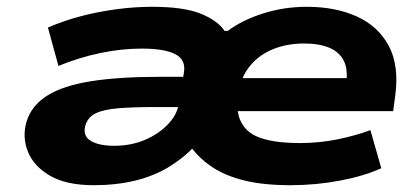

<svg xmlns="http://www.w3.org/2000/svg" viewBox="-20 -534 1230 565"><path d="M256 11Q175 11 127 -17Q79 -45 62 -88Q45 -131 58 -176Q73 -224 119.5 -253Q166 -282 248 -295Q330 -308 452 -308H550L537 -219H438Q373 -219 329 -215.5Q285 -212 261.5 -200.5Q238 -189 231 -164Q223 -134 247 -119.5Q271 -105 316 -105Q365 -105 405.5 -122Q446 -139 473.5 -167.5Q501 -196 506 -228L521 -319Q528 -358 496 -374.5Q464 -391 397 -391Q338 -391 275.5 -378Q213 -365 152 -340L121 -453Q170 -474 220.5 -487Q271 -500 324 -507Q377 -514 428 -514Q520 -514 570 -494Q620 -474 641 -443H650Q693 -475 754.5 -494.5Q816 -514 883 -514Q967 -514 1030 -485.5Q1093 -457 1124 -399Q1155 -341 1143 -252L1137 -207H644L659 -304H1023L998 -284Q1005 -328 992 -354.5Q979 -381 949 -393.5Q919 -406 875 -406Q825 -406 784 -389.5Q743 -373 716 -340.5Q689 -308 681 -259L680 -256Q670 -184 710 -148.5Q750 -113 862 -113Q920 -113 973.5 -124Q1027 -135 1070 -151L1102 -39Q1052 -16 980.5 -2.5Q909 11 835 11Q755 11 698.5 -3Q642 -17 603.5 -43Q565 -69 541 -103H552Q520 -69 476.5 -42.5Q433 -16 377.5 -2.5Q322 11 256 11Z"/></svg>

Font: Nunito Sans 7pt Expanded ExtraBold
Style: Italic
Weight: 800
Width: 7
Italic angle: -9°
Designer: Vernon Adams
Foundry: Vernon Adams
Version: Version 3.101;gftools[0.9.27]